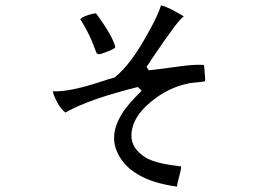

<svg xmlns="http://www.w3.org/2000/svg" viewBox="-20 -676 960 713"><path d="M278 -605Q290 -617 325 -625Q333 -627 337 -626Q398 -543 408 -502Q410 -495 364 -479Q355 -476 355 -476Q343 -472 338 -480Q337 -482 323 -519Q307 -559 278 -605ZM741 -374Q739 -373 691 -368Q687 -368 684 -367Q604 -352 537 -295Q468 -237 468 -172Q468 -125 519 -92Q554 -70 637 -60Q647 -59 653 -58Q653 -47 640 1Q638 10 637 17Q455 -8 412 -119Q381 -201 466 -297Q480 -313 506 -339L492 -353Q315 -309 228 -261Q226 -260 223 -258Q197 -278 179 -326Q177 -332 176 -337Q234 -334 340 -368Q385 -383 405 -388Q467 -436 535 -563Q565 -616 578 -656Q604 -651 663 -615Q647 -610 547 -462Q530 -435 524 -428L533 -415Q547 -416 651 -430Q701 -437 736 -435L738 -432L742 -383Q742 -378 741 -374Z"/></svg>

Font: cwTeXYen
Style: Medium
Weight: 500
Version: Version 1.17